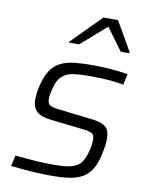

<svg xmlns="http://www.w3.org/2000/svg" viewBox="-84 -801 675 870"><g transform="rotate(10 253.5 -365.5)"><path d="M216 8Q186 8 152 6.5Q118 5 85 2Q52 -1 26 -4L37 -54Q67 -51 90 -49Q113 -47 133 -45.5Q153 -44 173 -43.5Q193 -43 217 -43Q272 -43 300.5 -52Q329 -61 342.5 -81.5Q356 -102 364 -136Q368 -151 369.5 -163Q371 -175 371 -184Q371 -209 356.5 -215.5Q342 -222 311 -225L170 -241Q122 -246 101.5 -264.5Q81 -283 81 -320Q81 -330 82.5 -345.5Q84 -361 88 -378Q99 -427 117.5 -455Q136 -483 163 -496.5Q190 -510 226 -514Q262 -518 308 -518Q334 -518 364 -516.5Q394 -515 422.5 -512Q451 -509 473 -505L462 -455Q435 -460 409 -462.5Q383 -465 357 -466Q331 -467 301 -467Q262 -467 232 -463Q202 -459 180.5 -441Q159 -423 149 -381Q146 -368 143.5 -356.5Q141 -345 141 -335Q141 -310 155.5 -303Q170 -296 203 -293L340 -277Q372 -274 392.5 -266.5Q413 -259 422.5 -244Q432 -229 432 -200Q432 -188 430 -170.5Q428 -153 423 -131Q414 -87 397.5 -59.5Q381 -32 356.5 -17.5Q332 -3 297 2.5Q262 8 216 8ZM187 -600 188 -605 321 -739H388L465 -605L464 -600H425L350 -702L233 -600Z"/></g></svg>

Font: Saira Thin Light
Style: Italic
Weight: 300
Italic angle: -12°
Version: Version 1.101